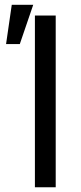

<svg xmlns="http://www.w3.org/2000/svg" viewBox="-20 -793 344 813"><path d="M215.9 -727.3H127.8V0H215.9ZM5.7 -606.5H63.9L120.7 -772.7H29.8Z"/></svg>

Font: Karasuma Gothic
Style: Regular
Weight: 400
Designer: Rasmus Andersson, Ryoko Nishizuka
Foundry: Genbu
Version: Version 1.00